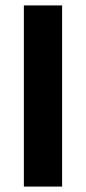

<svg xmlns="http://www.w3.org/2000/svg" viewBox="-20 -688 318 708"><path d="M68 0V-668H209V0Z"/></svg>

Font: Celebes
Style: Bold
Weight: 700
Designer: Anugrah Pasau
Foundry: Lafontype
Version: Version 1.000; ttfautohint (v1.8.4)